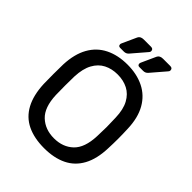

<svg xmlns="http://www.w3.org/2000/svg" viewBox="-247 -1024 1170 1170"><g transform="rotate(45 338.5 -439.0)"><path d="M339 10Q253 10 192 -19.5Q131 -49 98 -110.5Q65 -172 61 -265Q60 -309 60 -349.5Q60 -390 61 -434Q65 -526 99.5 -587.5Q134 -649 195.5 -679.5Q257 -710 339 -710Q420 -710 481.5 -679.5Q543 -649 578 -587.5Q613 -526 616 -434Q618 -390 618 -349.5Q618 -309 616 -265Q613 -172 579.5 -110.5Q546 -49 485 -19.5Q424 10 339 10ZM339 -75Q415 -75 463.5 -121Q512 -167 516 -270Q518 -315 518 -350.5Q518 -386 516 -430Q514 -499 490.5 -542Q467 -585 428 -605Q389 -625 339 -625Q289 -625 250 -605Q211 -585 187.5 -542Q164 -499 161 -430Q160 -386 160 -350.5Q160 -315 161 -270Q165 -167 214 -121Q263 -75 339 -75ZM401 -750Q385 -750 385 -766Q385 -770 387 -774Q389 -778 390 -781L430 -869Q439 -888 467 -888H529Q549 -888 549 -869Q549 -862 543 -856L464 -764Q452 -750 433 -750ZM235 -750Q219 -750 219 -766Q219 -770 221 -774Q223 -778 224 -781L264 -869Q273 -888 301 -888H363Q383 -888 383 -869Q383 -862 377 -856L298 -764Q286 -750 267 -750Z"/></g></svg>

Font: Rubik Light
Style: Regular
Weight: 400
Version: Version 2.101